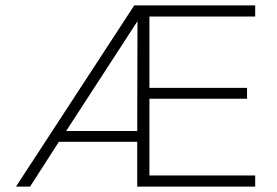

<svg xmlns="http://www.w3.org/2000/svg" viewBox="-20 -688 1021 708"><path d="M39 0 475 -668H921V-627H531V-364H891V-324H531V-41H921V0H486V-165H197L91 0ZM224 -205H486L487 -610Z"/></svg>

Font: Gantari ExtraLight
Style: Regular
Weight: 250
Designer: Anugrah Pasau
Foundry: Lafontype
Version: Version 1.000